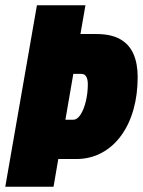

<svg xmlns="http://www.w3.org/2000/svg" viewBox="-25 -708 542 728"><path d="M-5 0 115 -688H299L280 -579H340Q396 -579 430.5 -559.5Q465 -540 481 -503.5Q497 -467 497 -416Q497 -349 481 -292.5Q465 -236 434.5 -194Q404 -152 360.5 -128.5Q317 -105 263 -105H196L178 0ZM223 -254H252Q268 -254 280.5 -273.5Q293 -293 300.5 -324Q308 -355 308 -389Q308 -407 302 -417.5Q296 -428 282 -428H253Z"/></svg>

Font: Archivo ExtraCondensed Black
Style: Italic
Weight: 900
Width: 2
Italic angle: -10°
Designer: Hector Gatti
Foundry: Omnibus-Type
Version: Version 2.001